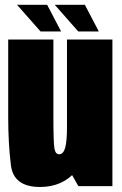

<svg xmlns="http://www.w3.org/2000/svg" viewBox="-20 -760 498 784"><path d="M300 0H439V-598.5H253.5V-82ZM198 -598.5H13.5V-282Q13.5 -174.5 24.5 -85.5Q35.5 3.5 143.5 3.5Q236 3.5 291 -62.2Q346 -128 346 -227.5L253.5 -240Q253.5 -182.5 246 -156.2Q238.5 -130 221.5 -130Q206.5 -130 202.2 -153.8Q198 -177.5 198 -286.5ZM299.5 -631.5H383.5L326.5 -740.5H203.5ZM145.5 -631.5H229.5L172.5 -740.5H49.5Z"/></svg>

Font: Anybody ExtraCondensed Black
Style: Regular
Weight: 900
Width: 2
Version: Version 1.113;gftools[0.9.25]